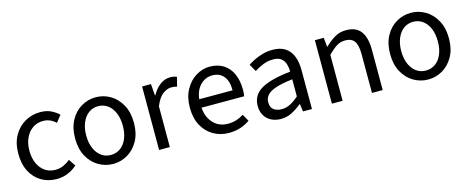

<svg xmlns="http://www.w3.org/2000/svg" viewBox="-33 -953 3455 1420"><g transform="rotate(-15 1694.5 -243.5)"><path d="M273.9 12Q209.2 12 157.6 -18.1Q106 -48.1 75.9 -105Q45.9 -161.9 45.9 -242.4Q45.9 -323.5 78.7 -380.8Q111.4 -438 164.5 -468Q217.6 -498.1 279.8 -498.1Q327.9 -498.1 362.2 -481.6Q396.5 -465 422 -441L381.2 -389.4Q361.4 -408.3 337.3 -419Q313.3 -429.6 283.5 -429.6Q239.4 -429.6 205.1 -406.1Q170.7 -382.6 150.8 -340.3Q130.9 -298.1 130.9 -242.4Q130.9 -186.7 149.9 -144.8Q168.9 -102.9 202.7 -79.7Q236.6 -56.5 281.2 -56.5Q315.6 -56.5 344.3 -69.7Q373 -82.9 395.4 -102.2L431 -49.8Q398.5 -20 358.2 -4Q317.9 12 273.9 12Z M706.2 12Q646.6 12 595.1 -18.1Q543.7 -48.1 512.3 -105Q480.9 -161.9 480.9 -242.4Q480.9 -323.5 512.3 -380.8Q543.7 -438 595.1 -468Q646.6 -498.1 706.2 -498.1Q765.7 -498.1 816.9 -468Q868 -438 899.7 -380.8Q931.4 -323.5 931.4 -242.4Q931.4 -161.9 899.7 -105Q868 -48.1 816.9 -18.1Q765.7 12 706.2 12ZM706.2 -56.5Q748 -56.5 779.8 -79.7Q811.6 -102.9 829 -144.8Q846.4 -186.7 846.4 -242.4Q846.4 -298.1 829 -340.3Q811.6 -382.6 779.8 -406.1Q748 -429.6 706.2 -429.6Q664.4 -429.6 632.9 -406.1Q601.4 -382.6 583.6 -340.3Q565.9 -298.1 565.9 -242.4Q565.9 -186.7 583.6 -144.8Q601.4 -102.9 632.9 -79.7Q664.4 -56.5 706.2 -56.5Z M1059 0V-486.1H1127L1133.9 -397.6H1136.6Q1162.1 -444.1 1198.1 -471.1Q1234.1 -498.1 1274.9 -498.1Q1290.9 -498.1 1303.2 -495.9Q1315.5 -493.7 1326.7 -488.1L1308.6 -417.9Q1298.2 -420.9 1288.8 -422.4Q1279.3 -423.9 1264.2 -423.9Q1233.4 -423.9 1199.8 -399.1Q1166.2 -374.3 1141.3 -312.1V0Z M1592.1 12Q1527.2 12 1474.4 -18.3Q1421.5 -48.6 1390.4 -105.5Q1359.4 -162.5 1359.4 -242.9Q1359.4 -322.1 1391.1 -379.6Q1422.7 -437 1472.8 -467.8Q1522.8 -498.6 1578.3 -498.6Q1640.7 -498.6 1684.2 -470.6Q1727.8 -442.7 1750.7 -391.2Q1773.6 -339.8 1773.6 -270Q1773.6 -256.3 1772.7 -244.6Q1771.8 -232.9 1769.2 -220.8H1442.9Q1446.6 -170.9 1467.4 -133.8Q1488.1 -96.7 1522.4 -76Q1556.8 -55.3 1602.7 -55.3Q1638.2 -55.3 1668.4 -65Q1698.7 -74.8 1723.7 -91.6L1753.6 -37.7Q1722.3 -15.4 1682.4 -1.7Q1642.5 12 1592.1 12ZM1442.9 -285.6H1698.2Q1698.2 -357 1667.1 -394.2Q1635.9 -431.3 1580.1 -431.3Q1546.3 -431.3 1516.9 -414.3Q1487.5 -397.2 1467.7 -364.6Q1447.9 -331.9 1442.9 -285.6Z M1990.3 12Q1949.6 12 1917.2 -4.3Q1884.8 -20.5 1866.1 -51.5Q1847.4 -82.4 1847.4 -126.2Q1847.4 -206.8 1918.8 -249.5Q1990.2 -292.3 2145.5 -309Q2145.2 -339.5 2137 -367Q2128.9 -394.6 2107.1 -411.7Q2085.4 -428.9 2045.9 -428.9Q2004.1 -428.9 1967.1 -413.4Q1930 -397.9 1900.9 -379L1869 -435.4Q1891.3 -450.4 1921 -464.9Q1950.7 -479.4 1985.9 -489Q2021.1 -498.6 2060.1 -498.6Q2119.2 -498.6 2156.7 -473.9Q2194.2 -449.2 2211.8 -404.2Q2229.4 -359.2 2229.4 -298.3V0H2160.5L2152.8 -57.9H2149.6Q2115.1 -29.1 2075.5 -8.5Q2035.9 12 1990.3 12ZM2013.2 -56.5Q2048.6 -56.5 2079.5 -72.3Q2110.3 -88.1 2145.5 -118.9V-249.9Q2063.8 -240.4 2016.7 -224.5Q1969.6 -208.6 1949.7 -185.6Q1929.7 -162.7 1929.7 -131.5Q1929.7 -91.2 1953.9 -73.8Q1978.1 -56.5 2013.2 -56.5Z M2382 0V-486.1H2450L2456.9 -416H2459.6Q2494.7 -450.7 2533.8 -474.4Q2573 -498.1 2622.7 -498.1Q2700 -498.1 2735.6 -449.5Q2771.1 -401 2771.1 -308V0H2688.9V-297.4Q2688.9 -365.6 2667.4 -396.1Q2645.9 -426.7 2597.2 -426.7Q2559.9 -426.7 2530.6 -407.8Q2501.3 -389 2464.3 -352V0Z M3118.2 12Q3058.6 12 3007.1 -18.1Q2955.7 -48.1 2924.3 -105Q2892.9 -161.9 2892.9 -242.4Q2892.9 -323.5 2924.3 -380.8Q2955.7 -438 3007.1 -468Q3058.6 -498.1 3118.2 -498.1Q3177.7 -498.1 3228.9 -468Q3280 -438 3311.7 -380.8Q3343.4 -323.5 3343.4 -242.4Q3343.4 -161.9 3311.7 -105Q3280 -48.1 3228.9 -18.1Q3177.7 12 3118.2 12ZM3118.2 -56.5Q3160 -56.5 3191.8 -79.7Q3223.6 -102.9 3241 -144.8Q3258.4 -186.7 3258.4 -242.4Q3258.4 -298.1 3241 -340.3Q3223.6 -382.6 3191.8 -406.1Q3160 -429.6 3118.2 -429.6Q3076.4 -429.6 3044.9 -406.1Q3013.4 -382.6 2995.6 -340.3Q2977.9 -298.1 2977.9 -242.4Q2977.9 -186.7 2995.6 -144.8Q3013.4 -102.9 3044.9 -79.7Q3076.4 -56.5 3118.2 -56.5Z"/></g></svg>

Font: Source Sans Variable
Style: Regular
Weight: 200
Designer: Paul D. Hunt
Foundry: Adobe Systems Incorporated
Version: Version 3.006;hotconv 1.0.111;makeotfexe 2.5.65597